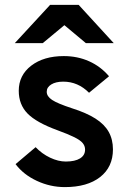

<svg xmlns="http://www.w3.org/2000/svg" viewBox="-20 -752 532 784"><path d="M244.8 12Q185.1 12 130.4 -13.5Q75.7 -39 43.6 -81.8L125.4 -151Q151.2 -124.1 184.5 -108.2Q217.8 -92.4 248.6 -92.4Q286.4 -92.4 306.9 -105.2Q327.4 -117.9 327.4 -141.2Q327.4 -155.8 317.8 -167.6Q308.2 -179.4 283.6 -191.7Q259.1 -203.9 214.6 -220.2Q128.3 -251.7 92.5 -288.4Q56.6 -325.1 56.6 -381.4Q56.6 -444.7 107.6 -483.9Q158.7 -523 240.6 -523Q296.4 -523 343.7 -501.9Q391 -480.8 425.2 -440.6L343.6 -373.2Q298.5 -418.6 238.4 -418.6Q207.9 -418.6 189.4 -407.2Q170.8 -395.9 170.8 -377.2Q170.8 -358.6 192.7 -344Q214.5 -329.4 274.2 -309.8Q332.8 -291.3 369.8 -267.8Q406.7 -244.3 423.9 -213.4Q441.2 -182.5 441.2 -142Q441.2 -70 388.8 -29Q336.4 12 244.8 12ZM40.5 -576 184.5 -732H301.3L444.3 -576H330.5L242.9 -649.2L154.7 -576Z"/></svg>

Font: Overpass
Style: Regular
Weight: 400
Designer: Delve Withrington, Dave Bailey, Thomas Jockin
Foundry: Delve Fonts LLC
Version: Version 4.000